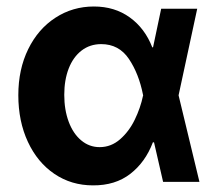

<svg xmlns="http://www.w3.org/2000/svg" viewBox="-20 -557 667 588"><path d="M36.1 -265.6Q36.1 -344.7 66.4 -406.5Q96.7 -468.3 149.7 -502.7Q202.6 -537.1 267.6 -537.1Q331.1 -537.1 377.4 -503.7Q423.8 -470.2 446.3 -412.1H448.7L473.6 -530.3H584L526.9 -265.1L590.8 0H479.5L451.7 -121.1H448.2Q425.3 -60.5 379.2 -24.7Q333 11.2 264.6 10.7Q198.7 10.7 146.7 -24.4Q94.7 -59.6 65.4 -122.6Q36.1 -185.5 36.1 -265.6ZM285.2 -106.4Q320.3 -106.4 347.9 -130.6Q375.5 -154.8 392.8 -190.7Q410.2 -226.6 418 -263.7L418.5 -265.1L418 -266.6Q405.3 -331.1 374.8 -376.5Q344.2 -421.9 290 -421.9Q255.4 -421.9 229.7 -402.1Q204.1 -382.3 190.4 -347.2Q176.8 -312 176.8 -266.6Q176.8 -220.7 190.4 -184.1Q204.1 -147.5 228.8 -127Q253.4 -106.4 285.2 -106.4Z"/></svg>

Font: Pretendard Std
Style: Bold
Weight: 700
Designer: Base glyphs from Inter by Rasmus Andersson; Hangeul glyphs from Noto Sans CJK(Source Han Sans) by Jang Soo-young and Kan
Foundry: Kil Hyung-jin
Version: Version 1.309